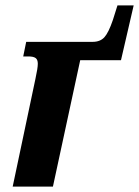

<svg xmlns="http://www.w3.org/2000/svg" viewBox="-20 -691 515 711"><path d="M111 -398Q120 -439 120 -455Q120 -470 112 -476Q104 -482 85 -482H66L77 -536H323Q351 -536 366.5 -553Q382 -570 398 -617L415 -671H475L428 -468H277L176 0H27Z"/></svg>

Font: Noto Serif CondExtraBold
Style: Italic
Weight: 800
Width: 3
Italic angle: -12°
Designer: Monotype Design Team
Foundry: Monotype Imaging Inc.
Version: Version 1.001